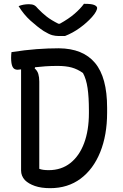

<svg xmlns="http://www.w3.org/2000/svg" viewBox="-20 -972 640 1002"><path d="M539 -384Q539 -267 503 -178Q467 -89 400.5 -39.5Q334 10 242 10Q195 10 162 -1.5Q129 -13 110 -32Q90 -54 90 -82V-610Q77 -608 72 -608Q53 -608 45.5 -623.5Q38 -639 38 -670Q38 -679 38.5 -686Q39 -693 40 -700Q110 -711 170.5 -715.5Q231 -720 287 -720Q413 -719 476 -643.5Q539 -568 539 -410ZM185 -91Q202 -84 234 -84Q300 -84 347 -121Q394 -158 419 -225Q444 -292 444 -382V-396Q444 -465 437 -512.5Q430 -560 413 -591Q385 -611 354.5 -619.5Q324 -628 280 -628Q247 -628 217.5 -626Q188 -624 163 -621L161 -615Q175 -603 180 -586Q185 -569 185 -546ZM319 -784H287Q269 -784 252.5 -788.5Q236 -793 208 -810Q175 -832 139.5 -864Q104 -896 77 -940Q101 -950 131 -950Q148 -950 158 -945Q168 -940 179 -926Q200 -904 223.5 -885.5Q247 -867 285 -848H292Q339 -874 369.5 -900.5Q400 -927 418 -952H424Q459 -952 473 -945.5Q487 -939 487 -930Q487 -924 481 -912Q475 -900 460 -883Q433 -853 396.5 -826.5Q360 -800 319 -784Z"/></svg>

Font: Recursive Mn Csl St
Style: Regular
Weight: 400
Monospace: yes
Version: Version 1.079;hotconv 1.0.112;makeotfexe 2.5.65598; ttfautoh